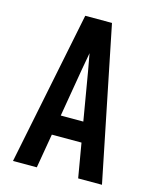

<svg xmlns="http://www.w3.org/2000/svg" viewBox="-111 -812 722 888"><g transform="rotate(15 250.0 -367.5)"><path d="M37 0 186 -735H314L463 0H349L321 -164H179L151 0ZM304 -260 265 -490Q261 -511 257.5 -531.5Q254 -552 250 -573Q246 -552 242.5 -531.5Q239 -511 235 -490L196 -260Z"/></g></svg>

Font: Moesevka
Style: Bold
Weight: 700
Monospace: yes
Designer: Belleve Invis
Foundry: Belleve Invis
Version: Version 32.5.0; ttfautohint (v1.8.4)